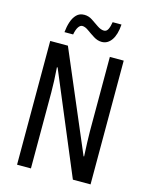

<svg xmlns="http://www.w3.org/2000/svg" viewBox="-132 -988 833 1070"><g transform="rotate(15 284.5 -452.5)"><path d="M497 0H395L151 -582H147Q153 -500 153 -438V0H73V-714H175L419 -141H422Q420 -185 418.5 -221.5Q417 -258 417 -286V-714H497ZM137 -782Q140 -814 149 -841.5Q158 -869 175 -886.5Q192 -904 220 -904Q245 -904 266.5 -889.5Q288 -875 308.5 -861Q329 -847 347 -847Q362 -847 370 -863Q378 -879 382 -905H433Q429 -846 407 -814.5Q385 -783 351 -783Q327 -783 304 -797.5Q281 -812 261 -826.5Q241 -841 225 -841Q212 -841 202 -825.5Q192 -810 187 -782Z"/></g></svg>

Font: Noto Sans Lao UI ExtCond
Style: Regular
Weight: 400
Width: 2
Designer: Monotype Design Team
Foundry: Monotype Imaging Inc.
Version: Version 2.000; ttfautohint (v1.8.4.7-5d5b)